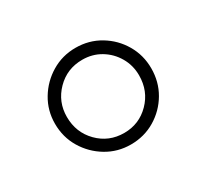

<svg xmlns="http://www.w3.org/2000/svg" viewBox="-76 -825 573 532"><g transform="rotate(-30 210.0 -558.5)"><path d="M210 -404Q168 -404 133 -425Q98 -446 77 -481Q56 -516 56 -559Q56 -601 77 -636Q98 -671 133 -692Q168 -713 210 -713Q253 -713 288 -692Q323 -671 343.5 -636Q364 -601 364 -559Q364 -516 343.5 -481Q323 -446 288 -425Q253 -404 210 -404ZM210 -441Q258 -441 291.5 -475Q325 -509 325 -559Q325 -591 309.5 -617.5Q294 -644 268 -659.5Q242 -675 210 -675Q161 -675 127.5 -641Q94 -607 94 -559Q94 -509 127.5 -475Q161 -441 210 -441Z"/></g></svg>

Font: MuseoModerno ExtraLight
Style: Regular
Weight: 200
Designer: Pablo Cosgaya, Héctor Gatti, Marcela Romero, and the Authors of The MuseoModerno Project.
Foundry: Omnibus-Type Team
Version: Version 1.001